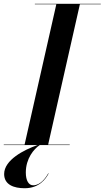

<svg xmlns="http://www.w3.org/2000/svg" viewBox="-61 -770 555 1019"><path d="M-41 -2.5V0H138C66.5 25 -39 79 -39 153.5C-39 211 13.5 229 69.5 229C148 229 182 179 197 151L195 150C181.5 174.5 153.5 213.5 115 213.5C92 213.5 76 189.5 76 145.5C76 71.5 119 20 150 0H309V-2.5H194.5L363 -747.5H474V-750H124V-747.5H238L69.5 -2.5Z"/></svg>

Font: Bodoni* 72pt Medium
Style: Italic
Weight: 500
Italic angle: -13°
Version: Version 2.3